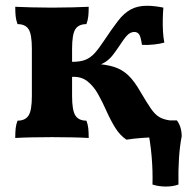

<svg xmlns="http://www.w3.org/2000/svg" viewBox="-20 -485 663 679"><path d="M427.2 9Q403.7 -6.7 386.9 -34.2Q370.1 -61.7 356.3 -92.9Q342.5 -124.1 326.9 -152Q311.2 -180 289.4 -197.4Q267.6 -214.8 234.9 -213.2V-266.3Q263.6 -266.3 281.8 -273.4Q299.9 -280.6 315 -297.2Q330 -313.9 348.2 -341.6Q376 -383.4 397.1 -410.8Q418.2 -438.3 442.2 -451.4Q466.2 -464.6 499.7 -464.6Q515.4 -464.6 531.1 -462.5Q546.7 -460.5 557.8 -458Q556.2 -441 555.7 -418.3Q555.2 -395.6 556.4 -373.5Q557.7 -351.3 561.2 -334.4Q544.9 -329.8 523.4 -327.5Q501.9 -325.3 482 -326.3Q477.6 -356.6 471.4 -364.3Q465.1 -372 455.2 -372Q440.9 -372 429.2 -359.5Q417.6 -347 402.1 -322.7Q389.1 -303.3 378.6 -289.9Q368.1 -276.5 355.2 -267.6Q342.4 -258.7 321.1 -250.9L309.5 -259.7Q354.2 -257.7 383.3 -248.4Q412.4 -239.1 434 -218.3Q455.6 -197.6 477 -159.8Q498.8 -122.8 513.2 -101.7Q527.5 -80.6 542.8 -71.4Q558 -62.2 580.9 -59.2Q580.9 -42.6 578.8 -26.6Q576.8 -10.6 571.2 0Q554.3 0 530 0.5Q505.6 1 479 3Q452.3 5 427.2 9ZM33.9 3Q33.9 -16.7 35.4 -31.2Q37 -45.6 42 -58.3Q69.4 -58.3 81.1 -76.6Q92.7 -94.8 92.7 -145.3V-312.7Q92.7 -363.7 81.1 -381.7Q69.4 -399.7 42 -399.7Q37 -412.9 35.4 -427.3Q33.9 -441.7 33.9 -461Q56.4 -460 91.5 -459Q126.5 -458 163.8 -458Q201.1 -458 236.4 -459Q271.7 -460 293.7 -461Q293.7 -441.7 292.2 -427.3Q290.6 -412.9 285.6 -399.7Q258.2 -399.7 246.5 -381.7Q234.9 -363.7 234.9 -312.7V-145.3Q234.9 -94.8 246.5 -76.6Q258.2 -58.3 285.6 -58.3Q290.6 -45.6 292.2 -31.2Q293.7 -16.7 293.7 3Q271.7 1.5 236.4 0.8Q201.1 0 163.8 0Q126.5 0 91.5 0.8Q56.4 1.5 33.9 3ZM519.2 167.6Q520.7 120.8 516.3 68.8Q511.8 16.8 501.7 -31.7L534 -59.2H605.5Q622.5 -36.8 622.5 -2.9Q616 30.3 613 74.1Q610.1 117.8 611.1 167.6Q591.8 174.7 566.4 174.7Q541 174.7 519.2 167.6Z"/></svg>

Font: Vollkorn
Style: Regular
Weight: 400
Designer: Friedrich Althausen
Foundry: Friedrich Althausen
Version: Version 5.001